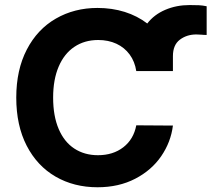

<svg xmlns="http://www.w3.org/2000/svg" viewBox="-20 -749 857 778"><path d="M532.2 -460.9Q526.4 -499.5 505.4 -528.1Q484.4 -556.6 451.7 -571.8Q418.9 -586.9 377.9 -586.9Q322.8 -586.9 281.5 -559.3Q240.2 -531.7 217.8 -479.2Q195.3 -426.8 195.3 -353.5Q195.3 -278.8 217.8 -226.3Q240.2 -173.8 281.2 -147Q322.3 -120.1 377 -120.1Q438 -120.1 479.7 -152.3Q521.5 -184.6 532.2 -241.2L680.7 -240.2Q672.4 -173.3 633.3 -116.2Q594.2 -59.1 527.8 -24.7Q461.4 9.8 375 9.8Q279.8 9.8 205.1 -33.4Q130.4 -76.7 88.1 -158.7Q45.9 -240.7 45.9 -353.5Q45.9 -465.8 88.6 -548.1Q131.3 -630.4 206.3 -673.6Q281.2 -716.8 375 -716.8Q434.1 -716.8 485.4 -700.7Q536.6 -684.6 576.7 -653.8Q604.5 -689.9 649.7 -709.2Q694.8 -728.5 748 -728.5Q771 -728.5 786.1 -727.8Q801.3 -727.1 817.4 -723.6V-607.4Q804.7 -607.4 796.9 -608.4L775.4 -609.4Q736.8 -609.4 708.7 -588.1Q680.7 -566.9 680.7 -521.5V-460.9Z"/></svg>

Font: Pretendard
Style: Bold
Weight: 700
Designer: Base glyphs from Inter by Rasmus Andersson; Hangeul glyphs from Noto Sans CJK(Source Han Sans) by Jang Soo-young and Kan
Foundry: Kil Hyung-jin
Version: Version 1.309